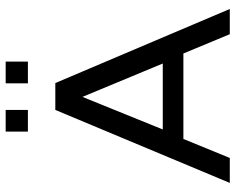

<svg xmlns="http://www.w3.org/2000/svg" viewBox="-98 -749 847 691"><g transform="rotate(-90 325.5 -403.5)"><path d="M12.7 0 275.4 -627.9H372.1L638.7 0H547.9L478.5 -167H170.9L102.5 0ZM205.1 -241.2H442.4L322.3 -530.3ZM371.1 -726.6V-806.6H449.2V-726.6ZM197.3 -726.6V-806.6H275.4V-726.6Z"/></g></svg>

Font: Padauk
Style: Regular
Weight: 400
Designer: Debbi Hosken, Becca Hirsbrunner Spalinger
Foundry: SIL International
Version: Version 5.003